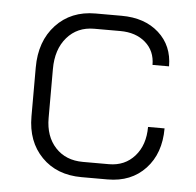

<svg xmlns="http://www.w3.org/2000/svg" viewBox="-43 -551 615 602"><g transform="rotate(5 264.5 -249.5)"><path d="M62 -168V-322Q62 -405 109.5 -456Q157 -507 234 -507H316Q389 -507 433.5 -467Q478 -427 478 -362H426Q426 -406 395.5 -432.5Q365 -459 316 -459H234Q181 -459 148.5 -421.5Q116 -384 116 -322V-168Q116 -110 148.5 -75Q181 -40 235 -40H317Q367 -40 398 -75Q429 -110 429 -167H481Q481 -88 436 -40Q391 8 317 8H235Q157 8 109.5 -40.5Q62 -89 62 -168Z"/></g></svg>

Font: Bai Jamjuree Light
Style: Regular
Weight: 300
Designer: Katatrad Aksorn Co.,Ltd.
Foundry: Cadson Demak Co.,Ltd.
Version: Version 1.000; ttfautohint (v1.6)